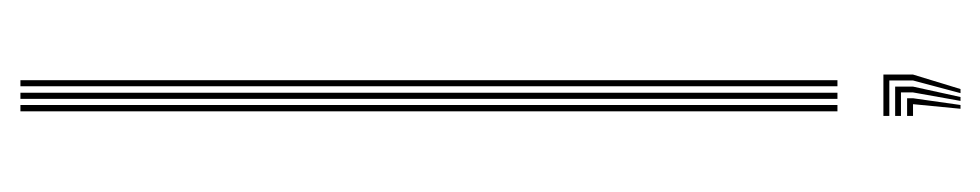

<svg xmlns="http://www.w3.org/2000/svg" viewBox="-406 -434 960 188"><g transform="rotate(-90 74.0 -340.0)"><path d="M83.5 0V-800H89.5V0ZM59 0V-800H65.2V0ZM71.2 0V-800H77.2V0ZM76.8 120.5 89.2 74V50.8H54.5V45H95V74L80.8 120.5ZM61.5 120.5 66 74H54.5V68.2H71.8V74L65.2 120.5ZM69.2 120.5 77.5 74V62.2H54.5V56.5H83.2V74L73 120.5Z"/></g></svg>

Font: Big Shoulders Inline Display ExtraLight
Style: Regular
Weight: 250
Version: Version 2.002